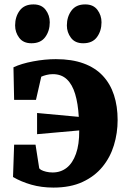

<svg xmlns="http://www.w3.org/2000/svg" viewBox="-20 -836 579 870"><path d="M222 14Q168 14 121.8 0.8Q75.5 -12.5 39 -34L44 -180.5H141L157.5 -75Q158 -71 166.2 -66.2Q174.5 -61.5 188.5 -58Q202.5 -54.5 218.5 -54.5Q255 -54.5 282 -75.5Q309 -96.5 324.2 -139Q339.5 -181.5 339 -245L148 -228V-324L337 -306.5Q333.5 -367 320.5 -410.2Q307.5 -453.5 282.8 -476.8Q258 -500 219.5 -500Q204.5 -500 190.8 -496.5Q177 -493 167 -488.5L143 -383.5H44L41 -531Q77 -548 130.5 -558Q184 -568 233 -568Q306 -568 359 -548.5Q412 -529 446 -492.5Q480 -456 496.5 -405.2Q513 -354.5 513 -292Q513 -233 496.2 -178Q479.5 -123 444.2 -80Q409 -37 354 -11.5Q299 14 222 14ZM122 -640Q85.5 -640 67 -664.8Q48.5 -689.5 48.5 -720.5Q48.5 -760 69.2 -788Q90 -816 131 -816H132Q168.5 -816 187 -791.2Q205.5 -766.5 205.5 -735Q205.5 -696 185 -668Q164.5 -640 123 -640ZM356.5 -640Q320 -640 301.5 -664.8Q283 -689.5 283 -720.5Q283 -760 303.8 -788Q324.5 -816 365.5 -816H366.5Q403 -816 421.5 -791.2Q440 -766.5 440 -735Q440 -696 419.5 -668Q399 -640 357.5 -640Z"/></svg>

Font: Merriweather 20pt Black
Style: Regular
Weight: 900
Version: Version 2.100